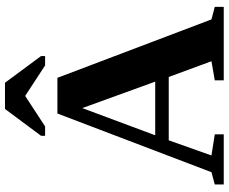

<svg xmlns="http://www.w3.org/2000/svg" viewBox="-93 -815 908 762"><g transform="rotate(-90 361.0 -434.0)"><path d="M209 -35.6V0H9.8V-35.6L58.6 -48.8L291.5 -660.2H433.1L665 -48.8L714.8 -35.6V0H423.3V-35.6L499 -48.8L436.5 -218.3H185.1L125 -48.8ZM313 -561.5 205.1 -272H418ZM203.1 -709V-725.1L309.6 -868.2H413.6L519.5 -725.1V-709H482.4L361.3 -788.1L240.2 -709Z"/></g></svg>

Font: Tinos
Style: Bold
Weight: 700
Designer: Steve Matteson
Foundry: Monotype Imaging Inc.
Version: Version 1.23